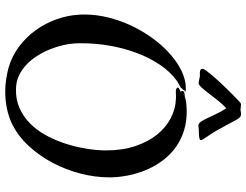

<svg xmlns="http://www.w3.org/2000/svg" viewBox="-123 -818 936 730"><g transform="rotate(90 345.0 -453.0)"><path d="M653.8 -419.9Q654.3 -414.6 654.3 -409.7Q654.3 -404.8 654.3 -399.4Q654.3 -346.7 639.9 -291Q625.5 -235.4 599.1 -185.3Q572.8 -135.3 535.2 -94.5Q497.6 -53.7 451.2 -30.8Q423.8 -17.6 392.1 -11.2Q360.4 -4.9 328.1 -4.9Q304.7 -4.9 282 -8.3Q259.3 -11.7 238.8 -17.1Q192.9 -30.3 156.5 -57.9Q120.1 -85.4 94.2 -121.6Q68.4 -157.7 53.5 -199.5Q38.6 -241.2 36.1 -282.2Q35.6 -288.1 35.4 -293.9Q35.2 -299.8 35.2 -305.7Q35.2 -351.1 46.4 -396.2Q57.6 -441.4 76.9 -482.7Q96.2 -523.9 121.8 -560.1Q147.5 -596.2 176.5 -623.5Q205.6 -650.9 236.1 -668.2Q266.6 -685.5 295.9 -689.9Q299.8 -690.4 301 -690.7Q302.2 -690.9 302.7 -690.9Q303.2 -690.9 303.7 -690.7Q304.2 -690.4 306.2 -690.9Q317.4 -691.9 322.3 -691.4Q327.1 -690.9 328.1 -689.9Q329.1 -688.5 327.9 -688Q326.7 -687.5 324.2 -686Q323.2 -686 322 -685.5Q320.8 -685.1 321.8 -684.1Q322.8 -681.6 319.8 -679.7Q316.9 -677.7 315.9 -676.8Q314.9 -675.8 315.4 -675.3Q315.9 -674.8 316.2 -674.8Q316.4 -674.8 316.2 -674.3Q315.9 -673.8 314 -672.9Q308.1 -668.9 301.5 -665.8Q294.9 -662.6 288.1 -658.2Q252.9 -632.8 226.1 -592.8Q199.2 -552.7 181.2 -504.4Q163.1 -456.1 153.8 -402.6Q144.5 -349.1 144.5 -296.9Q144.5 -290 144.5 -283.4Q144.5 -276.9 145 -270Q146 -249 151.9 -224.1Q157.7 -199.2 167.7 -174.6Q177.7 -149.9 192.1 -127Q206.5 -104 225.1 -86.2Q243.7 -68.4 266.6 -57.4Q289.6 -46.4 316.9 -45.9Q357.9 -44.4 390.6 -59.1Q423.3 -73.7 448.5 -98.4Q473.6 -123 491.7 -155Q509.8 -187 521.7 -220.9Q533.7 -254.9 540.5 -287.8Q547.4 -320.8 549.8 -347.2Q550.8 -357.4 551.3 -367.9Q551.8 -378.4 551.8 -388.2Q551.8 -450.7 535.4 -499.5Q519 -548.3 491.9 -582Q464.8 -615.7 429.7 -634Q394.5 -652.3 356.9 -653.8Q353 -654.3 347.7 -654.1Q342.3 -653.8 336.7 -653.8Q331.1 -653.8 326.9 -653.6Q322.8 -653.3 321.8 -653.8Q315.4 -656.7 314 -658.2L313 -659.2Q313 -663.1 314.9 -665L319.8 -667.5Q322.3 -668.5 324.5 -669.7Q326.7 -670.9 328.1 -671.9Q329.1 -673.3 327.6 -674.1Q326.2 -674.8 326.2 -678.2Q325.2 -680.7 327.6 -682.9Q330.1 -685.1 331.1 -685.1Q335.4 -686.5 337.2 -686.8Q338.9 -687 341.8 -687Q346.7 -687.5 349.9 -688.2Q353 -689 355.7 -689.9Q358.4 -690.9 361.8 -691.7Q365.2 -692.4 371.1 -692.9Q375.5 -693.8 380.9 -693.8Q386.2 -693.8 397 -694.8Q439 -695.8 473.9 -685.3Q508.8 -674.8 536.9 -655.3Q564.9 -635.7 585.9 -609.1Q606.9 -582.5 621.3 -551.5Q635.7 -520.5 643.8 -486.8Q651.9 -453.1 653.8 -419.9ZM360.8 -890.1Q364.7 -893.1 368.9 -897.2Q373 -901.4 377 -901.4Q377.9 -901.4 381.1 -901.1Q384.3 -900.9 387.9 -900.4Q391.6 -899.9 394.8 -899.7Q397.9 -899.4 398.9 -899.4Q400.4 -899.4 404.3 -900.4Q408.2 -901.4 409.7 -901.4Q410.6 -901.4 416 -901.1Q421.4 -900.9 422.9 -899.4Q425.8 -896.5 427.7 -894.8Q429.7 -893.1 431.6 -890.1Q433.6 -887.2 436.3 -882.3Q439 -877.4 443.6 -868.7Q448.2 -859.9 455.6 -846.2Q462.9 -832.5 474.6 -812Q482.4 -797.4 489.5 -787.1Q496.6 -776.9 501.7 -769.5Q506.8 -762.2 509.8 -756.8Q512.7 -751.5 512.7 -747.1Q512.7 -745.6 509.5 -744.4Q506.3 -743.2 502 -742.4Q497.6 -741.7 492.9 -741.5Q488.3 -741.2 485.8 -741.2Q477.5 -741.2 471.2 -740.7Q464.8 -740.2 458 -739.3Q449.2 -739.3 442.6 -749Q436 -758.8 428.7 -774.2Q421.4 -789.6 412.6 -808.3Q403.8 -827.1 391.6 -845.2Q377 -832 362.5 -814Q348.1 -795.9 335.7 -779.5Q323.2 -763.2 313 -751.7Q302.7 -740.2 295.9 -740.2Q294.4 -740.2 291.3 -740.7Q288.1 -741.2 284.9 -741.9Q281.7 -742.7 278.8 -743.2Q275.9 -743.7 274.9 -744.1Q272 -745.1 266.4 -744.9Q260.7 -744.6 255.1 -744.9Q249.5 -745.1 245.6 -747.3Q241.7 -749.5 241.7 -755.4Q241.7 -759.3 248.5 -768.8Q255.4 -778.3 266.1 -791.3Q276.9 -804.2 290.3 -818.6Q303.7 -833 317.1 -846.7Q330.6 -860.4 342 -871.8Q353.5 -883.3 360.8 -890.1Z"/></g></svg>

Font: Oregano
Style: Regular
Weight: 400
Version: Version 1.000